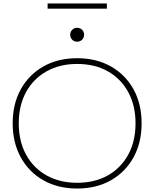

<svg xmlns="http://www.w3.org/2000/svg" viewBox="-20 -1075 888 1105"><path d="M424 10Q313 10 229.5 -37.5Q146 -85 99.5 -169.5Q53 -254 53 -365Q53 -477 99.5 -561Q146 -645 229.5 -692.5Q313 -740 424 -740Q535 -740 618.5 -692.5Q702 -645 748.5 -561Q795 -477 795 -365Q795 -254 748.5 -169.5Q702 -85 618.5 -37.5Q535 10 424 10ZM424 -23Q525 -23 600.5 -65.5Q676 -108 718 -185Q760 -262 760 -365Q760 -468 718 -545Q676 -622 600.5 -664.5Q525 -707 424 -707Q324 -707 248 -664.5Q172 -622 130 -545Q88 -468 88 -365Q88 -262 130 -185Q172 -108 248 -65.5Q324 -23 424 -23ZM424 -835Q407 -835 395.5 -846.5Q384 -858 384 -875Q384 -892 395.5 -903.5Q407 -915 424 -915Q441 -915 452.5 -903.5Q464 -892 464 -875Q464 -858 452.5 -846.5Q441 -835 424 -835ZM254 -1025V-1055H595V-1025Z"/></svg>

Font: M PLUS 2 ExtraLight
Style: Regular
Weight: 250
Designer: Coji Morishita
Foundry: UNDERFOREST DESIGN
Version: Version 1.001